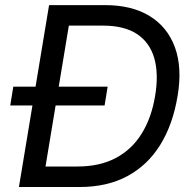

<svg xmlns="http://www.w3.org/2000/svg" viewBox="-20 -748 774 768"><path d="M298.8 0H106.9L120.1 -82H290Q379.4 -82 443.6 -116.2Q507.8 -150.4 547.1 -214.1Q586.4 -277.8 600.6 -365.2Q615.2 -453.1 596.9 -515.9Q578.6 -578.6 527.6 -612.1Q476.6 -645.5 392.6 -645.5H210L223.6 -727.5H400.9Q507.3 -727.5 578.6 -683.8Q649.9 -640.1 679.7 -558.8Q709.5 -477.5 690.4 -364.3Q671.4 -249.5 620.8 -168.2Q570.3 -86.9 489.5 -43.5Q408.7 0 298.8 0ZM269 -727.5 148.4 0H55.7L176.3 -727.5ZM21 -326.2 33.2 -401.4H410.6L398.4 -326.2Z"/></svg>

Font: Inter
Style: Italic
Weight: 400
Italic angle: -9.3988°
Designer: Rasmus Andersson
Foundry: rsms
Version: Version 4.001;git-66647c0bb